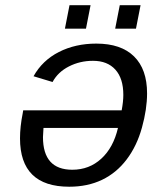

<svg xmlns="http://www.w3.org/2000/svg" viewBox="-20 -705 640 735"><path d="M445.8 -282.7Q452.1 -316.4 452.1 -341.8Q452.1 -404.8 421.6 -438.5Q391.1 -472.2 335.9 -472.2Q286.1 -472.2 243.9 -450.7Q201.7 -429.2 181.2 -391.1L108.4 -413.1Q142.1 -473.6 205.3 -505.9Q268.6 -538.1 348.6 -538.1Q443.4 -538.1 493.2 -489Q543 -439.9 543 -347.7Q543 -287.1 523.4 -216.6Q503.9 -146 464.8 -94.5Q425.8 -43 370.6 -16.6Q315.4 9.8 245.1 9.8Q56.6 9.8 56.6 -175.3Q56.6 -219.7 66.9 -271L68.8 -282.7ZM256.8 -55.2Q321.8 -55.2 367.9 -97.7Q414.1 -140.1 431.6 -215.3H146.5L144.5 -180.2Q144.5 -55.2 256.8 -55.2ZM420.9 -595.2 438.5 -685.1H518.1L500.5 -595.2ZM228.5 -595.2 246.1 -685.1H326.7L309.1 -595.2Z"/></svg>

Font: Cousine
Style: Italic
Weight: 400
Italic angle: -12°
Monospace: yes
Designer: Steve Matteson
Foundry: Monotype Imaging Inc.
Version: Version 1.21